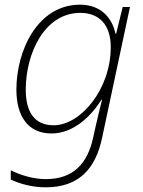

<svg xmlns="http://www.w3.org/2000/svg" viewBox="-20 -560 610 820"><path d="M175 240C317 240 388 161 416 29L535 -530H504L476 -416H473C461 -477 416 -540 322 -540C141 -540 50 -345 50 -177C50 -63 100 10 200 10C295 10 370 -65 414 -135H416C407 -100 395 -49 387 -14L378 27C354 138 294 205 175 205C122 205 64 187 26 167V207C63 224 115 240 175 240ZM209 -25C127 -25 90 -82 90 -177C90 -332 170 -505 323 -505C403 -505 453 -455 453 -359C453 -178 324 -25 209 -25Z"/></svg>

Font: Noto Sans ExtraLight
Style: Italic
Weight: 200
Italic angle: -12°
Designer: Monotype Design Team
Foundry: Monotype Imaging Inc.
Version: Version 2.013